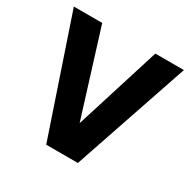

<svg xmlns="http://www.w3.org/2000/svg" viewBox="-150 -815 957 961"><g transform="rotate(30 328.0 -334.0)"><path d="M236 0 10 -668H174L327 -177L481 -668H646L419 0Z"/></g></svg>

Font: Atkinson Hyperlegible Pro
Style: Bold
Weight: 700
Designer: Elliott Scott, Megan Eiswerth, Linus Boman, Theodore Petrosky, Jacob Perez
Foundry: Braille Institute
Version: Version 1.5.1